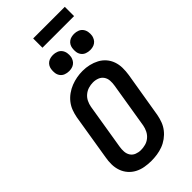

<svg xmlns="http://www.w3.org/2000/svg" viewBox="-344 -1207 1288 1288"><g transform="rotate(-45 300.0 -563.0)"><path d="M255 8Q224 8 193 2.5Q162 -3 135.5 -17Q109 -31 89.5 -53.5Q70 -76 60 -104.5Q50 -133 49.5 -164.5Q49 -196 55 -228L108 -553Q113 -580 123 -607Q133 -634 151 -657Q169 -680 193.5 -697.5Q218 -715 245 -725.5Q272 -736 299.5 -741Q327 -746 355 -746Q387 -746 417 -739Q447 -732 473.5 -718Q500 -704 519.5 -681.5Q539 -659 549 -630.5Q559 -602 559.5 -570.5Q560 -539 555 -507L501 -182Q496 -155 486 -128Q476 -101 458 -78Q440 -55 416 -37.5Q392 -20 365 -10Q338 0 310 4Q282 8 255 8ZM257 -93Q279 -93 301 -99Q323 -105 341 -120Q359 -135 369.5 -156Q380 -177 384 -199L437 -523Q441 -546 439.5 -568.5Q438 -591 426 -608.5Q414 -626 393.5 -634Q373 -642 350 -642Q328 -642 306.5 -635.5Q285 -629 267 -614Q249 -599 239 -578.5Q229 -558 225 -536L172 -212Q168 -189 169.5 -166.5Q171 -144 182.5 -126.5Q194 -109 214.5 -101Q235 -93 257 -93ZM491 -808Q472 -808 455 -814.5Q438 -821 427.5 -835Q417 -849 414.5 -867Q412 -885 415 -904Q417 -917 423.5 -928.5Q430 -940 441 -948Q452 -956 465 -959Q478 -962 491 -962Q509 -962 526 -955.5Q543 -949 553.5 -935Q564 -921 567 -903Q570 -885 567 -866Q564 -853 557.5 -841.5Q551 -830 540 -822Q529 -814 516 -811Q503 -808 491 -808ZM291 -808Q272 -808 255 -814.5Q238 -821 227.5 -835Q217 -849 214.5 -867Q212 -885 215 -904Q217 -917 223.5 -928.5Q230 -940 241 -948Q252 -956 265 -959Q278 -962 291 -962Q309 -962 326 -955.5Q343 -949 353.5 -935Q364 -921 367 -903Q370 -885 367 -866Q364 -853 357.5 -841.5Q351 -830 340 -822Q329 -814 316 -811Q303 -808 291 -808ZM275 -1046V-1134H575V-1046Z"/></g></svg>

Font: Zed Sans Extended
Style: Bold Italic
Weight: 700
Width: 7
Italic angle: -9°
Designer: Belleve Invis
Foundry: Belleve Invis
Version: Version 1.0.0; ttfautohint (v1.8.4)